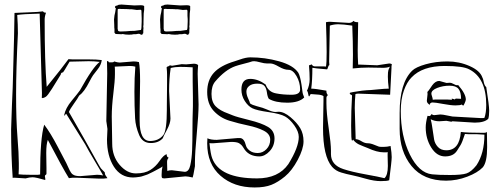

<svg xmlns="http://www.w3.org/2000/svg" viewBox="-20 -784 2201 847"><path d="M178 -7 180 6Q180 9 179 10Q138 -2 124 -2Q110 -2 93 3Q52 0 44.5 0Q37 0 36 1Q29 -100 29 -213Q33 -338 36 -397Q44 -674 44 -727Q55 -728 104 -729.5Q153 -731 170 -734Q172 -728 183 -728Q177 -712 177 -697Q177 -511 186 -401Q257 -488 282 -523Q289 -522 299 -522H368Q408 -522 429 -519Q426 -497 411 -478.5Q396 -460 390.5 -452Q385 -444 374 -423Q352 -379 329 -362Q323 -350 306 -326.5Q289 -303 284 -290Q336 -199 352 -171Q368 -143 378.5 -123.5Q389 -104 396 -92Q403 -80 408 -70.5Q413 -61 416.5 -55.5Q420 -50 421.5 -47Q423 -44 425.5 -41Q428 -38 433 -33L442 -24Q442 -15 447 -8.5Q452 -2 454 2Q440 4 436 4H418L318 0H300Q298 0 284 2Q256 -43 191 -167Q184 -148 184 -109L185 -43V-18Q185 -14 182 -13Q178 -11 178 -7ZM165 -374 155 -724Q80 -722 56 -718Q59 -676 59 -637Q51 -480 51 -367Q51 -254 57 -180Q63 -106 63 -65V-40Q63 -24 62 -15Q80 -13 111 -13H149Q150 -14 157 -14Q157 -174 175 -234Q202 -199 235 -136Q268 -73 272.5 -64.5Q277 -56 282 -44Q294 -17 302 -14Q311 -7 334 -7L408 -13Q422 -13 435 -10Q423 -32 396 -77Q369 -122 356 -147L272 -282Q270 -282 268 -278Q266 -274 265 -274L263 -276Q269 -307 296.5 -340Q324 -373 333 -386Q390 -489 420 -511Q396 -514 371 -514L287 -512Q259 -464 257.5 -464Q256 -464 256 -465Q248 -462 248 -455L209 -392Q190 -362 182 -357Q174 -352 167 -351Q167 -353 164 -353Q165 -354 165 -374Z M801 -500 835 -503Q847 -503 854 -497Q852 -473 852 -458L856 -323Q856 -280 848 -194Q840 -108 840 -69V-51Q832 -4 830 -1Q808 -6 798 -6L706 3Q697 3 695 0.5Q693 -2 693 -8V-14Q693 -35 697 -50Q693 -46 683 -41Q673 -36 664.5 -31Q656 -26 652 -24.5Q648 -23 639.5 -18.5Q631 -14 625.5 -12.5Q620 -11 612 -8Q604 -5 597 -4Q578 -1 567 -1Q513 -1 482.5 -48.5Q452 -96 452 -169L454 -215L449 -250L453 -460L452 -510V-513Q454 -515 455.5 -515Q457 -515 458.5 -512Q460 -509 461 -509H475Q482 -509 483 -513Q500 -508 508 -508L569 -513Q583 -513 593 -510Q598 -485 598 -426L596 -289V-252Q596 -162 642 -162Q680 -162 701 -189Q716 -210 716 -300Q716 -310 716 -315L717 -419V-456Q717 -469 715 -487Q716 -490 722.5 -491.5Q729 -493 729 -497Q732 -494 740 -494L782 -501ZM831 -315V-355L830 -425V-487Q798 -489 775.5 -489Q753 -489 733 -484Q726 -438 726 -382L732 -261Q732 -240 716 -210.5Q700 -181 698 -174Q679 -153 645 -153Q609 -153 594 -188Q578 -226 576 -262Q573 -316 573 -379.5Q573 -443 577 -490Q566 -493 552 -493Q538 -493 518.5 -491.5Q499 -490 486 -490Q487 -487 487 -473V-456Q487 -428 480 -371Q473 -314 473 -270L475 -150Q475 -95 507.5 -57Q540 -19 579.5 -19Q619 -19 643 -34Q667 -49 684 -74Q701 -99 715 -104Q715 -98 718 -92Q723 -89 724 -88Q717 -81 717 -70Q717 -59 717.5 -47.5Q718 -36 718 -30Q727 -33 738 -33L795 -26Q813 -26 819.5 -55Q826 -84 827.5 -122.5Q829 -161 829 -209Q829 -257 831 -315ZM616 -757V-741L614 -725L613 -687V-675L612 -667L613 -660Q612 -659 612 -637H610V-633L602 -630Q599 -635 591 -635H590L579 -633H569Q563 -631 548 -631Q533 -631 521 -634L517 -633Q506 -634 492 -634H489V-636Q485 -639 485 -640V-656Q484 -657 484 -674L483 -698L485 -716Q488 -726 491 -748Q487 -749 487 -754L490 -758L498 -760Q502 -764 516 -764L572 -760L602 -761Q612 -761 616 -757ZM500 -652Q500 -645 512 -645L538 -646Q554 -648 574 -648L602 -652Q604 -658 604 -663L605 -688V-704L604 -732V-735Q604 -740 601 -741L583 -740L577 -741L562 -743H548V-744Q546 -744 543 -743V-744Q508 -744 506 -745L500 -744Q499 -743 499 -732V-656Q500 -655 500 -652ZM819 -757V-741L817 -725L816 -687V-675L815 -667L816 -660Q815 -659 815 -637H813V-633L805 -630Q803 -635 794 -635H793L782 -633H772Q766 -631 751 -631Q736 -631 724 -634L720 -633Q709 -634 695 -634H692V-636Q688 -639 688 -640V-656Q687 -657 687 -674L686 -698L688 -716Q691 -726 694 -748Q690 -749 690 -754L693 -758L701 -760Q705 -764 719 -764L775 -760L805 -761Q815 -761 819 -757ZM703 -652Q703 -645 715 -645L741 -646Q757 -648 777 -648L805 -652Q807 -658 807 -663L808 -688V-700L807 -714V-735Q807 -740 804 -741L786 -740L780 -741L765 -743H751V-744Q749 -744 746 -743V-744Q711 -744 709 -745L703 -744Q702 -743 702 -732V-656Q703 -655 703 -652Z M1195 -290 1209 -291Q1233 -291 1261.5 -267Q1290 -243 1304.5 -218.5Q1319 -194 1319 -160.5Q1319 -127 1293.5 -79Q1268 -31 1237 -5.5Q1206 20 1177 31.5Q1148 43 1103 43Q1012 43 953 -8.5Q894 -60 894 -152Q894 -155 894.5 -162.5Q895 -170 895 -174Q909 -167 936 -167L1028 -175H1038Q1057 -175 1065 -142Q1068 -130 1081.5 -119.5Q1095 -109 1117 -109Q1139 -109 1155.5 -126Q1172 -143 1172 -168Q1172 -193 1143.5 -207.5Q1115 -222 1074 -230.5Q1033 -239 992 -251.5Q951 -264 922.5 -295Q894 -326 894 -378Q894 -430 923 -462.5Q952 -495 1016 -514Q1023 -516 1037 -521Q1065 -531 1084 -531Q1149 -531 1211.5 -513.5Q1274 -496 1296 -463Q1304 -449 1310 -411L1314 -382Q1315 -369 1322 -354Q1299 -331 1247 -331Q1195 -331 1166 -348Q1160 -357 1157.5 -376Q1155 -395 1146.5 -405Q1138 -415 1115 -415Q1092 -415 1079.5 -405Q1067 -395 1067 -380.5Q1067 -366 1074.5 -350Q1082 -334 1083 -328Q1092 -321 1113 -315.5Q1134 -310 1138 -308.5Q1142 -307 1155 -302Q1182 -290 1195 -290ZM1000 -158 921 -152H912Q905 -152 904 -153Q909 -104 916 -86Q949 3 1114 3Q1208 3 1252 -60Q1298 -134 1298 -180Q1298 -203 1278.5 -230.5Q1259 -258 1238 -270Q1217 -282 1164.5 -289.5Q1112 -297 1093 -306.5Q1074 -316 1059.5 -339Q1045 -362 1045 -389Q1045 -436 1084 -436Q1118 -436 1152 -411Q1164 -378 1198 -372Q1228 -366 1266 -366Q1304 -366 1304 -389Q1304 -421 1288 -448.5Q1272 -476 1253 -476Q1234 -476 1210 -490Q1186 -504 1173 -504H1158Q1146 -504 1128 -509Q1110 -514 1101.5 -514Q1093 -514 1088.5 -512Q1084 -510 1056.5 -503Q1029 -496 1018 -492Q973 -476 929 -424Q913 -405 913 -369.5Q913 -334 931.5 -315Q950 -296 987 -283L1007 -275Q1024 -268 1079 -254.5Q1134 -241 1162.5 -224Q1191 -207 1191 -173.5Q1191 -140 1169.5 -117Q1148 -94 1124 -94Q1082 -94 1060 -123Q1058 -126 1051.5 -136Q1045 -146 1035 -152Q1025 -158 1000 -158Z M1545 -308 1549 -170Q1560 -170 1574.5 -161Q1589 -152 1602 -152Q1615 -152 1631.5 -145Q1648 -138 1652 -137Q1656 -136 1672 -136Q1688 -136 1703 -140Q1708 -108 1708 -91Q1708 -74 1697 11Q1689 15 1660 15Q1631 15 1594 4.5Q1557 -6 1537.5 -10Q1518 -14 1508.5 -16.5Q1499 -19 1485 -23Q1461 -30 1445 -48Q1405 -94 1405 -220L1407 -339V-360Q1399 -366 1378.5 -367Q1358 -368 1352 -369Q1348 -368 1347 -363.5Q1346 -359 1343.5 -359Q1341 -359 1339.5 -370Q1338 -381 1334 -383Q1346 -408 1346 -434.5Q1346 -461 1343 -497Q1344 -497 1346 -496L1354 -500Q1355 -500 1358.5 -495.5Q1362 -491 1371 -491H1408Q1417 -491 1418 -490Q1421 -505 1421 -554.5Q1421 -604 1418 -686Q1428 -688 1434 -688L1520 -683Q1531 -683 1540 -692Q1543 -686 1560 -686Q1558 -592 1558 -562.5Q1558 -533 1560 -499H1568L1644 -496L1697 -504Q1705 -504 1709 -500Q1708 -499 1708 -498L1707 -490V-483L1701 -366L1560 -371Q1554 -371 1548 -369Q1545 -339 1545 -308ZM1432 -512 1433 -497Q1429 -495 1427 -487.5Q1425 -480 1423 -478Q1364 -483 1358 -485Q1358 -429 1353 -393Q1370 -393 1420 -384V-380Q1420 -372 1426 -365Q1426 -363 1423 -360.5Q1420 -358 1420 -352V-328Q1420 -287 1430 -218.5Q1440 -150 1440 -120V-104Q1440 -56 1495 -38Q1531 -26 1591.5 -15Q1652 -4 1676 2Q1691 -11 1691 -52L1690 -96V-104Q1690 -112 1691 -113Q1690 -112 1682 -112H1673Q1643 -112 1602 -131Q1597 -133 1583 -138.5Q1569 -144 1563 -147Q1547 -155 1537 -169V-167Q1537 -164 1533 -164Q1529 -164 1529 -229Q1529 -294 1533 -362Q1533 -365 1528 -366.5Q1523 -368 1523 -372L1524 -375L1538 -378Q1586 -386 1598.5 -386Q1611 -386 1644.5 -389.5Q1678 -393 1695 -393Q1691 -424 1691 -446Q1691 -468 1693.5 -475Q1696 -482 1698 -485.5Q1700 -489 1700 -490Q1687 -484 1662.5 -485Q1638 -486 1605 -486Q1572 -486 1536 -482L1537 -542Q1537 -598 1534 -671Q1492 -677 1472.5 -677Q1453 -677 1435 -671Q1432 -540 1432 -512ZM1624 0Q1628 0 1629 -1Q1624 -1 1624 0Z M1971 -247 1949 -251 1918 -249Q1897 -249 1880 -258Q1884 -244 1888 -215.5Q1892 -187 1895 -169Q1898 -151 1911.5 -136Q1925 -121 1949 -121Q2007 -121 2013 -202Q2041 -198 2115 -198Q2124 -198 2128 -202L2129 -135Q2129 -69 2110 -46Q2087 -22 2041 -4.5Q1995 13 1948 13Q1848 13 1795.5 -51.5Q1743 -116 1743 -215V-286Q1743 -418 1798 -472Q1814 -488 1858 -500.5Q1902 -513 1954 -513Q2006 -513 2052 -492.5Q2098 -472 2108 -442Q2111 -437 2113 -427Q2117 -405 2125 -400Q2138 -319 2138 -295.5Q2138 -272 2134 -260Q2117 -243 2074 -243L1976 -249ZM1866 -273 1874 -272Q1879 -272 1884 -281Q1889 -276 1895 -276L1922 -279Q1933 -279 1953 -274.5Q1973 -270 1976 -270L2102 -263Q2115 -263 2117 -264Q2125 -286 2125 -321Q2125 -440 2050 -478Q2023 -493 1942 -493Q1843 -493 1795 -442Q1775 -422 1761.5 -384Q1748 -346 1748 -294Q1748 -184 1788 -102.5Q1828 -21 1886 -15Q1913 -12 1965 -12Q2017 -12 2038 -19Q2059 -26 2082 -55Q2117 -108 2117 -190Q2091 -192 2083 -192H2047Q2038 -192 2031 -193Q2019 -156 2012 -144.5Q2005 -133 1996 -119Q1980 -94 1943.5 -94Q1907 -94 1882.5 -133Q1858 -172 1858 -222Q1858 -243 1866 -273ZM1950 -418 1965 -419Q1971 -419 1981 -413.5Q1991 -408 1995.5 -408Q2000 -408 2001 -409Q2035 -370 2035 -345Q2035 -340 2030 -329Q2025 -318 2023.5 -318Q2022 -318 2017 -323Q2010 -319 1989.5 -319Q1969 -319 1934.5 -325.5Q1900 -332 1888.5 -332Q1877 -332 1875 -321Q1874 -322 1871 -325Q1863 -331 1863 -340L1866 -368Q1866 -377 1865 -378Q1871 -384 1876 -392L1887 -408Q1901 -427 1918 -427ZM1994 -349 2014 -348Q2014 -377 2003 -391.5Q1992 -406 1963 -406Q1934 -406 1908.5 -396Q1883 -386 1883 -371Q1883 -367 1886 -358.5Q1889 -350 1889 -344Q1890 -345 1926 -345Q1962 -345 1973 -344Q1974 -345 1974 -346Q1973 -346 1973 -347V-349Q1986 -346 1987 -345Q1987 -349 1994 -349Z"/></svg>

Font: Londrina Sketch
Style: Regular
Weight: 400
Designer: Marcelo Magalhaes
Foundry: Marcelo Magalhaes
Version: Version 1.001 2011